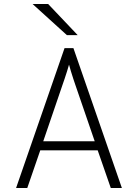

<svg xmlns="http://www.w3.org/2000/svg" viewBox="-20 -941 690 961"><path d="M60.5 0 303 -700H347.5L590 0H534.5L469 -188.5H181.5L116.5 0ZM196.5 -234H454L356 -519.5Q353 -527.5 347 -546.2Q341 -565 334.8 -584.8Q328.5 -604.5 325.5 -617.5Q322 -604.5 315.8 -584.8Q309.5 -565 303.2 -546.2Q297 -527.5 294 -519.5ZM315 -765 143 -921H221L369 -765Z"/></svg>

Font: Overpass ExtraLight
Style: Regular
Weight: 250
Designer: Delve Withrington, Dave Bailey, Thomas Jockin
Foundry: Delve Fonts LLC
Version: Version 4.000